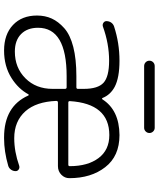

<svg xmlns="http://www.w3.org/2000/svg" viewBox="58 -820 750 905"><g transform="rotate(90 432.5 -367.0)"><path d="M398.4 -283.2V-298.8Q398.4 -306.6 390.6 -306.6H338.9Q110.4 -306.6 110.4 -171.9Q110.4 -121.1 140.1 -91.8Q169.9 -62.5 222.7 -62.5Q298.8 -62.5 348.6 -112.3Q398.4 -162.1 398.4 -240.2ZM462.9 -265.6Q455.1 -265.6 455.1 -257.8Q459 -163.1 503.9 -112.3Q550.8 -59.6 630.9 -59.6Q694.3 -59.6 760.7 -83Q770.5 -85.9 778.3 -80.6Q786.1 -75.2 786.1 -66.4Q786.1 -53.7 778.8 -43.9Q771.5 -34.2 760.7 -31.2Q693.4 -11.7 631.8 -11.7Q629.9 -11.7 627 -11.7Q480.5 -11.7 429.7 -126Q428.7 -127.9 426.8 -127.9Q424.8 -127.9 423.8 -126Q398.4 -79.1 347.7 -46.9Q292 -11.7 217.8 -11.7Q141.6 -11.7 97.2 -53.7Q52.7 -95.7 52.7 -167Q52.7 -205.1 66.9 -236.3Q81.1 -267.6 112.3 -295.4Q143.6 -323.2 200.7 -337.9Q257.8 -352.5 338.9 -352.5H390.6Q398.4 -352.5 398.4 -359.4V-387.7Q398.4 -454.1 369.6 -480.5Q340.8 -506.8 265.6 -506.8Q185.5 -506.8 104.5 -477.5Q94.7 -474.6 86.9 -480Q79.1 -485.4 79.1 -494.1Q79.1 -506.8 85.9 -516.6Q92.8 -526.4 104.5 -530.3Q182.6 -555.7 265.6 -555.7Q345.7 -555.7 388.7 -533.2Q426.8 -512.7 441.4 -475.6Q441.4 -473.6 443.8 -473.6Q446.3 -473.6 447.3 -474.6Q498 -554.7 616.2 -555.7Q715.8 -555.7 767.6 -488.3Q819.3 -421.9 819.3 -319.3Q819.3 -297.9 803.7 -282.2Q787.1 -265.6 762.7 -265.6ZM456.1 -321.3Q456.1 -314.5 462.9 -314.5H755.9Q762.7 -314.5 762.7 -321.3Q762.7 -406.2 724.6 -457Q686.5 -507.8 616.2 -507.8Q467.8 -507.8 456.1 -321.3ZM291 -671.9Q280.3 -671.9 272.9 -679.2Q265.6 -686.5 265.6 -696.8Q265.6 -707 272.9 -714.4Q280.3 -721.7 291 -721.7H582Q591.8 -721.7 599.1 -714.4Q606.4 -707 606.4 -696.8Q606.4 -686.5 599.1 -679.2Q591.8 -671.9 582 -671.9Z"/></g></svg>

Font: Gen Jyuu Gothic P Light
Style: Regular
Weight: 200
Designer: [Source Han Sans]
Ryoko NISHIZUKA  (kana & ideographs); Paul D. Hunt (Latin, Greek & Cyrillic); Wenlong ZHANG  (bopomofo
Version: Version 1.002.20150607